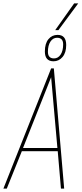

<svg xmlns="http://www.w3.org/2000/svg" viewBox="-45 -1114 482 1134"><path d="M-25 0 257 -710H273L334 0H315L296 -221H84L-5 0ZM91 -240H294L257 -658ZM271 -752Q220 -752 220 -810Q220 -857 241 -882.5Q262 -908 295 -908Q346 -908 346 -848Q346 -803 324.5 -777.5Q303 -752 271 -752ZM274 -769Q298 -769 313 -791.5Q328 -814 328 -852Q328 -891 292 -891Q268 -891 253 -868.5Q238 -846 238 -808Q238 -769 274 -769ZM281 -936 393 -1094H417L300 -936Z"/></svg>

Font: Georama SemiCondensed Thin
Style: Italic
Weight: 100
Width: 4
Italic angle: -9°
Designer: Jean-Baptiste Levee
Foundry: Production Type
Version: Version 1.000